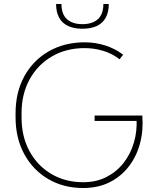

<svg xmlns="http://www.w3.org/2000/svg" viewBox="-20 -927 772 962"><path d="M397 15Q298 15 221.5 -30Q145 -75 101.5 -155Q58 -235 58 -339V-360Q58 -465 102 -545Q146 -625 224.5 -670Q303 -715 405 -715Q457 -715 506.5 -699.5Q556 -684 597 -653L579 -630Q542 -659 496.5 -672.5Q451 -686 404 -686Q312 -686 240.5 -644.5Q169 -603 128.5 -529.5Q88 -456 88 -360V-339Q88 -243 127.5 -170Q167 -97 237 -55.5Q307 -14 397 -14Q462 -14 513 -40Q564 -66 599 -110.5Q634 -155 651 -213Q668 -271 664 -335L677 -321H454V-348H693Q699 -274 681.5 -208.5Q664 -143 625 -92.5Q586 -42 528.5 -13.5Q471 15 397 15ZM393 -783Q352 -783 322 -796.5Q292 -810 276.5 -838Q261 -866 261 -907H288Q288 -856 315.5 -831Q343 -806 393 -806Q443 -806 470.5 -831Q498 -856 498 -907H525Q525 -866 509.5 -838Q494 -810 464.5 -796.5Q435 -783 393 -783Z"/></svg>

Font: SUSE Thin
Style: Regular
Weight: 250
Designer: Rene Bieder
Foundry: SUSE
Version: Version 1.000